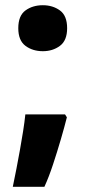

<svg xmlns="http://www.w3.org/2000/svg" viewBox="-20 -578 331 735"><path d="M229 -140 236 -129Q227 -93 213 -45Q199 3 183 51.5Q167 100 150 137H29Q36 104 43 67.5Q50 31 56.5 -5Q63 -41 68.5 -76Q74 -111 77 -140ZM50 -470Q50 -518 77.5 -538Q105 -558 144 -558Q182 -558 209.5 -538Q237 -518 237 -470Q237 -423 209.5 -402.5Q182 -382 144 -382Q105 -382 77.5 -402.5Q50 -423 50 -470Z"/></svg>

Font: Noto Sans Khmer ExtraBold
Style: Regular
Weight: 800
Version: Version 2.003